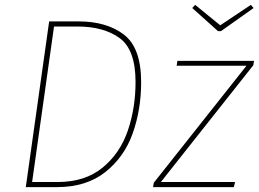

<svg xmlns="http://www.w3.org/2000/svg" viewBox="-20 -769 1064 789"><path d="M560 -431Q560 -319 525.5 -221.5Q491 -124 413 -62Q335 0 213 0H86L182 -681H303Q418 -681 489 -627Q560 -573 560 -431ZM202 -660 112 -21H216Q330 -21 402 -80.5Q474 -140 505.5 -233Q537 -326 537 -432Q537 -565 471.5 -612.5Q406 -660 299 -660ZM1021 -501 641 -21H946L941 0H609L612 -18L993 -499H706L709 -519H1024ZM1022 -736 888 -641H876L770 -736L782 -749L885 -665L1011 -749Z"/></svg>

Font: FiraGO Thin
Style: Italic
Weight: 100
Italic angle: -8°
Designer: bBox Type GmbH
Foundry: bBox Type GmbH
Version: Version 1.001